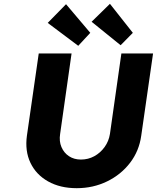

<svg xmlns="http://www.w3.org/2000/svg" viewBox="-20 -980 822 1006"><path d="M382 6Q295 6 232 -29.5Q169 -65 139.5 -127Q110 -189 121 -269L183 -700H355L295 -278Q289 -240 302 -209.5Q315 -179 341.5 -161.5Q368 -144 404 -144Q442 -144 474 -161.5Q506 -179 528 -209.5Q550 -240 556 -278L616 -700H782L720 -269Q709 -189 661.5 -127Q614 -65 541 -29.5Q468 6 382 6ZM612 -743 460 -866 556 -960 676 -808ZM390 -740 230 -860 326 -958 453 -808Z"/></svg>

Font: Lexend
Style: Bold Italic
Weight: 700
Italic angle: -8.13011°
Designer: Bonnie Shaver-Troup, Thomas Jockin
Foundry: Lexend
Version: Version 1.007